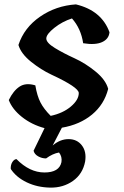

<svg xmlns="http://www.w3.org/2000/svg" viewBox="-20 -588 563 875"><path d="M339 -164Q339 -190 214 -248Q167 -270 121.5 -306.5Q76 -343 64 -383Q90 -462 162.5 -512Q235 -562 326 -568Q443 -540 479 -441Q476 -410 445 -396Q414 -382 359 -391Q349 -458 308 -504Q264 -490 227.5 -461Q191 -432 191 -412.5Q191 -393 230.5 -369Q270 -345 319.5 -322.5Q369 -300 415.5 -262Q462 -224 473 -183Q455 -112 399.5 -66Q344 -20 262 -6L220 75Q254 46 292.5 46Q331 46 353 74.5Q375 103 368 148Q357 205 312.5 236.5Q268 268 209 267Q150 266 102 243Q54 220 29 182Q28 164 36 151Q44 138 55 137Q115 198 182.5 198Q250 198 260 151Q264 126 249 107Q220 112 190 134Q171 134 154 124.5Q137 115 133 99L183 -4Q124 -20 80 -55Q36 -90 20 -132Q41 -175 69.5 -193.5Q98 -212 141 -199Q149 -151 164.5 -121Q180 -91 211 -60Q267 -72 303 -102.5Q339 -133 339 -164Z"/></svg>

Font: Tillana SemiBold
Style: Regular
Weight: 600
Designer: Lipi Raval (Devanagari, Latin), Jonny Pinhorn (Latin)
Foundry: Indian Type Foundry
Version: Version 2.003;PS 1.0;hotconv 1.0.79;makeotf.lib2.5.61930; tt